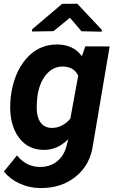

<svg xmlns="http://www.w3.org/2000/svg" viewBox="-28 -770 606 999"><path d="M374 -750.5 295.4 -750 138.7 -617.2V-606L250.5 -607.9L335.9 -677.7L396 -607.4L501.5 -605V-615.2ZM27.8 -264.6C25.9 -245.1 24.9 -227.1 24.9 -211.4C24.9 -205.6 24.9 -199.7 25.4 -194.3C28.3 -134.3 44.9 -85.4 75.2 -47.9C105.5 -10.3 146.5 9.3 197.8 9.8C199.2 9.8 200.7 9.8 202.6 9.8C248.5 9.8 290 -8.8 327.1 -45.9L319.3 -14.2C310.1 22.5 293.5 50.3 268.6 69.8C244.1 88.9 215.3 98.6 182.1 98.6C180.2 98.6 177.7 98.6 175.8 98.6C129.4 97.2 91.3 77.1 60.5 38.6L-7.8 122.6C13.7 148.9 41 169.9 74.2 185.1C107.4 200.2 142.1 208 178.7 208.5C181.2 208.5 183.1 208.5 185.5 208.5C257.3 208.5 317.9 188.5 367.2 147.9C417 107.4 446.8 52.2 456.1 -18.1L542.5 -528.3L416 -528.8L397.9 -477.5C370.1 -517.1 328.1 -537.1 272 -538.6C270.5 -538.6 269.5 -538.6 268.1 -538.6C203.6 -538.6 149.9 -513.2 106.9 -462.9C64 -412.6 37.6 -346.2 27.8 -264.6ZM163.1 -207C163.1 -209 163.1 -210.9 163.1 -212.9C163.1 -226.6 164.1 -243.7 166 -264.6C172.4 -313 187.5 -352.1 211.4 -380.9C235.4 -409.7 264.2 -423.8 297.9 -423.8C298.8 -423.8 300.3 -423.8 301.3 -423.8C338.9 -422.4 364.7 -406.7 378.9 -376L337.9 -152.3C310.1 -120.6 278.3 -104.5 242.7 -104.5C241.2 -104.5 239.7 -104.5 238.3 -104.5C189.5 -106.4 163.1 -146 163.1 -207Z"/></svg>

Font: Roboto
Style: Bold Italic
Weight: 700
Italic angle: -12°
Designer: Google
Version: Version 2.137; 2017